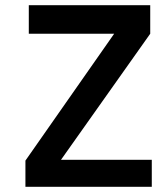

<svg xmlns="http://www.w3.org/2000/svg" viewBox="-20 -720 644 740"><path d="M565 0V-104H215L559 -590V-700H91V-590H420L78 -101V0Z"/></svg>

Font: Advent Pro
Style: Bold
Weight: 700
Designer: Andreas Kalpakidis
Foundry: Andreas Kalpakidis
Version: Version 2.002 2008